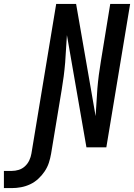

<svg xmlns="http://www.w3.org/2000/svg" viewBox="-162 -755 687 984"><path d="M-142 209V121H-102Q-84 121 -66 115.5Q-48 110 -34 97Q-20 84 -12 67Q-4 50 -1 32L126 -735H228L291 -373L328 -160Q331 -195 332.5 -230Q334 -265 337 -300.5Q340 -336 344.5 -371Q349 -406 355 -441L403 -735H505L383 0H281L181 -575Q178 -540 176.5 -505Q175 -470 172 -434.5Q169 -399 164.5 -364Q160 -329 154 -294L100 32Q96 56 88.5 79Q81 102 67 123Q53 144 34 161.5Q15 179 -7.5 189.5Q-30 200 -54 204.5Q-78 209 -102 209Z"/></svg>

Font: Iosevka SS04 Semibold Oblique
Style: Regular
Weight: 600
Italic angle: -9°
Monospace: yes
Designer: Belleve Invis
Foundry: Belleve Invis
Version: Version 19.0.0; ttfautohint (v1.8.4)